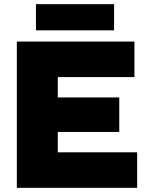

<svg xmlns="http://www.w3.org/2000/svg" viewBox="-20 -904 707 924"><path d="M61 0V-704H627V-533H258V-435H554V-269H258V-171H640V0ZM529 -884V-758H153V-884Z"/></svg>

Font: Prodigy Sans ExtraBold
Style: Regular
Weight: 800
Designer: Wei Huang
Foundry: Wei Huang
Version: Version 1.003; ttfautohint (v1.8.3)